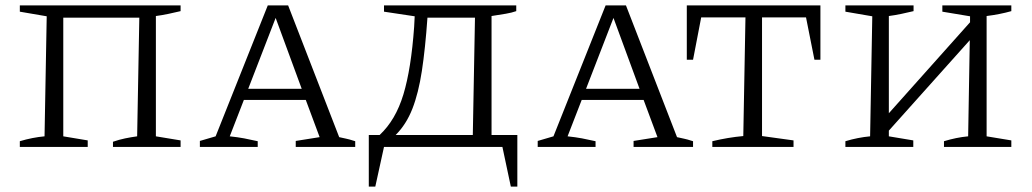

<svg xmlns="http://www.w3.org/2000/svg" viewBox="-20 -541 3799 707"><path d="M213 -476V-39L303 -24V0H53V-21Q76 -28 99 -32.5Q122 -37 144 -39L152 -481L53 -498V-521H645V-500Q624 -495 600.5 -490Q577 -485 554 -482V-39L645 -24V0H396V-19Q419 -27 441 -31.5Q463 -36 485 -39L493 -476Z M1229 -36Q1245 -32 1254 -30.5Q1263 -29 1288 -21V0H1069V-22L1157 -36L1106 -173H878L826 -39Q855 -36 879 -31.5Q903 -27 929 -21V0H716V-22L774 -39L966 -521H1041ZM894 -214H1091L995 -475Z M1338 146V-44H1378Q1437 -99 1465.5 -193.5Q1494 -288 1505 -442L1507 -481L1394 -498V-521H1881V-500Q1864 -494 1843 -490.5Q1822 -487 1790 -482V-44H1885V146H1861L1830 0H1394L1362 146ZM1554 -476Q1546 -362 1533.5 -280Q1521 -198 1498.5 -140.5Q1476 -83 1437 -44H1721L1729 -476Z M2473 -36Q2489 -32 2498 -30.5Q2507 -29 2532 -21V0H2313V-22L2401 -36L2350 -173H2122L2070 -39Q2099 -36 2123 -31.5Q2147 -27 2173 -21V0H1960V-22L2018 -39L2210 -521H2285ZM2138 -214H2335L2239 -475Z M3001 -521V-321H2979L2948 -477H2786V-40L2902 -24V0H2603V-21Q2661 -35 2717 -40L2725 -477H2562L2532 -321H2509V-521Z M3093 0V-21Q3116 -28 3139 -32.5Q3162 -37 3184 -39L3192 -481L3093 -498V-521H3344V-500Q3323 -495 3299.5 -490Q3276 -485 3253 -482V-124L3552 -459V-481L3450 -498V-521H3704V-500Q3683 -494 3660 -489.5Q3637 -485 3613 -482V-39L3704 -24V0H3456V-21Q3479 -28 3501 -32.5Q3523 -37 3545 -39L3551 -393L3253 -60V-39L3343 -24V0Z"/></svg>

Font: Piazzolla SC Light
Style: Regular
Weight: 300
Designer: Juan Pablo del Peral
Foundry: Huerta Tipografica
Version: Version 1.330